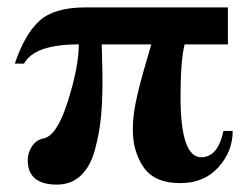

<svg xmlns="http://www.w3.org/2000/svg" viewBox="-20 -481 671 519"><path d="M596 -361H479Q468 -317 468 -219Q468 -56 524 -56Q569 -56 584 -127H609Q609 -72 570.5 -29Q532 14 467 14Q398 14 368.5 -28.5Q339 -71 339 -131Q339 -164 346.5 -202Q354 -240 370.5 -297.5Q387 -355 389 -361H255Q255 -353 256 -320Q257 -287 257 -262Q257 -207 253 -165Q249 -123 237 -77.5Q225 -32 199 -7Q173 18 134 18Q55 18 55 -48Q55 -68 66.5 -85.5Q78 -103 98 -107Q134 -114 163.5 -207.5Q193 -301 193 -361Q73 -361 45 -309H20Q47 -389 87 -425Q127 -461 211 -461H596Z"/></svg>

Font: STIX MathJax Main
Style: Bold
Weight: 700
Designer: MicroPress Inc., with final additions and corrections provided by Coen Hoffman, Elsevier (retired)
Version: Version 1.1.1